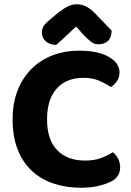

<svg xmlns="http://www.w3.org/2000/svg" viewBox="-20 -861 614 898"><path d="M539 -522Q539 -499 527 -481.5Q515 -464 499 -454Q473 -471 442.5 -484Q412 -497 370 -497Q290 -497 245 -446.5Q200 -396 200 -303Q200 -207 247.5 -158.5Q295 -110 378 -110Q421 -110 451.5 -121.5Q482 -133 508 -149Q523 -137 532.5 -118.5Q542 -100 542 -77Q542 -57 531.5 -39.5Q521 -22 495 -10Q475 0 441 8.5Q407 17 357 17Q290 17 232 -2Q174 -21 131 -60Q88 -99 63.5 -159.5Q39 -220 39 -303Q39 -381 63.5 -441Q88 -501 130 -541.5Q172 -582 228 -603Q284 -624 348 -624Q439 -624 489 -595Q539 -566 539 -522ZM336 -737Q313 -716 289.5 -693.5Q266 -671 243 -651Q214 -651 195 -667Q176 -683 176 -708Q176 -728 185.5 -741.5Q195 -755 219 -774L254 -803Q280 -823 299.5 -832Q319 -841 338 -841Q362 -841 381.5 -831.5Q401 -822 421 -802L502 -718Q502 -686 485.5 -670Q469 -654 440 -654Q421 -654 406 -665.5Q391 -677 368 -701Z"/></svg>

Font: Baloo Bhai 2
Style: Bold
Weight: 700
Designer: Supriya Tembe, Noopur Datye and Ek Type
Foundry: Ek Type
Version: Version 1.640;PS 1.000;hotconv 16.6.51;makeotf.lib2.5.65220;